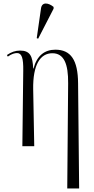

<svg xmlns="http://www.w3.org/2000/svg" viewBox="-20 -824 529 1082"><path d="M195 -606 282 -775V-785C253 -809 216 -815 211 -776L187 -609ZM359 238H426L420 -355C419 -486 379 -544 292 -544C232 -544 188 -511 169 -438H167C164 -507 150 -539 93 -539C67 -539 44 -531 19 -514L24 -505C46 -521 64 -525 76 -525C103 -525 112 -496 111 -426L106 0H173L167 -322C165 -458 206 -524 275 -524C341 -524 365 -463 364 -355Z"/></svg>

Font: Noto Serif Display ExtraCondensed Light
Style: Regular
Weight: 300
Width: 2
Designer: Monotype Design Team
Foundry: Monotype Imaging Inc.
Version: Version 2.009